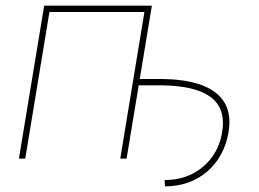

<svg xmlns="http://www.w3.org/2000/svg" viewBox="-20 -561 916 679"><path d="M563.5 98.1 562 75.7Q616.7 75.7 659.7 54Q702.6 32.2 730.2 -6.1Q757.8 -44.4 765.6 -93.8Q774.9 -149.4 753.7 -186Q732.4 -222.7 679.4 -241Q626.5 -259.3 539.6 -259.3H462.4L465.8 -281.7H543Q634.8 -281.7 692.6 -260.3Q750.5 -238.8 774.7 -196.8Q798.8 -154.8 788.1 -92.8Q781.2 -51.3 762.2 -16.1Q743.2 19 713.9 44.7Q684.6 70.3 646.5 84.2Q608.4 98.1 563.5 98.1ZM517.1 -541 427.7 0H405.3L490.7 -518.6H154.8L69.3 0H46.9L136.2 -541Z"/></svg>

Font: Inter 17pt Thin
Style: Italic
Weight: 250
Italic angle: -9.3988°
Version: Version 4.001;git-66647c0bb